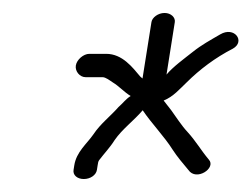

<svg xmlns="http://www.w3.org/2000/svg" viewBox="-20 -397 388 296"><path d="M112 -278H138C143 -278 149.2 -273 153.8 -270C163.8 -264 171.4 -255 181.4 -249C173.6 -244 169.7 -238 162.7 -232C150.5 -218 134.6 -206 124.1 -190C113.7 -175 97.8 -163 94.5 -142L93.4 -135C92.1 -127 99.2 -121 109.2 -121C119.2 -121 128.1 -127 129.4 -135L130.5 -142C131.1 -146 131.4 -148 132.8 -150C140.3 -160 149.9 -170 156.7 -181C168.4 -198 186.4 -211 200 -227C213.7 -206.6 233.4 -186.6 246.3 -166C252.7 -156 262.8 -144 270.4 -135C282.5 -117 313.9 -138 301.9 -151C289.3 -166 282.4 -179 268.7 -194C260.2 -203 250.5 -218 244 -227L232.3 -242C247.3 -248 257.2 -260 267.8 -270C287.9 -290 311.8 -308 339 -322C358.7 -333 341.5 -357 319.5 -344C304.1 -335 291 -328 277.2 -317C264.6 -307 246.6 -294 236.7 -282L249.5 -363C250.6 -370 243.7 -377 233.7 -377C223.7 -377 214.6 -370 213.5 -363L199.7 -276C198.9 -277 197 -278 196.2 -279C184.4 -293 168.7 -314 143.7 -314H117.7C108.7 -314 98.3 -305 96.9 -296C95.5 -287 103 -278 112 -278Z"/></svg>

Font: CiSf OpenHand
Style: SquObl
Weight: 400
Foundry: Cannot Into Space Fonts
Version: Version 0.7892